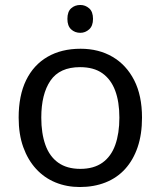

<svg xmlns="http://www.w3.org/2000/svg" viewBox="-20 -742 645 772"><path d="M303 -722Q323 -722 338.5 -708.5Q354 -695 354 -666Q354 -638 338.5 -624Q323 -610 303 -610Q281 -610 266 -624Q251 -638 251 -666Q251 -695 266 -708.5Q281 -722 303 -722ZM551 -269Q551 -202 533.5 -150.5Q516 -99 483.5 -63Q451 -27 404.5 -8.5Q358 10 301 10Q248 10 203 -8.5Q158 -27 125 -63Q92 -99 73.5 -150.5Q55 -202 55 -269Q55 -358 85 -419.5Q115 -481 171 -513.5Q227 -546 304 -546Q377 -546 432.5 -513.5Q488 -481 519.5 -419.5Q551 -358 551 -269ZM146 -269Q146 -206 162.5 -159.5Q179 -113 214 -88Q249 -63 303 -63Q357 -63 392 -88Q427 -113 443.5 -159.5Q460 -206 460 -269Q460 -333 443 -378Q426 -423 391.5 -447.5Q357 -472 302 -472Q220 -472 183 -418Q146 -364 146 -269Z"/></svg>

Font: ugurmukhi15
Style: Book
Weight: 400
Designer: Jelle Bosma - Monotype Design Team
Foundry: Monotype Imaging Inc.
Version: Version 2.003